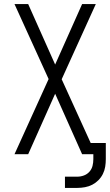

<svg xmlns="http://www.w3.org/2000/svg" viewBox="-20 -755 540 940"><path d="M298 165V110H358Q375 110 391 104Q407 98 418 85.5Q429 73 433 57Q437 41 437 24V0H382L250 -296L118 0H51L218 -368L51 -735H118L250 -439L382 -735H449L282 -367L424 -55H498V24Q498 43 495 61.5Q492 80 483.5 97Q475 114 461.5 127.5Q448 141 431.5 149.5Q415 158 396 161.5Q377 165 358 165Z"/></svg>

Font: Iosevka Term Light
Style: Regular
Weight: 300
Monospace: yes
Designer: Belleve Invis
Foundry: Belleve Invis
Version: Version 9.0.1; ttfautohint (v1.8.3)